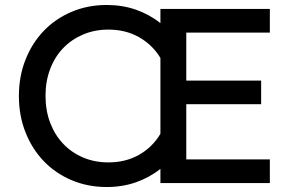

<svg xmlns="http://www.w3.org/2000/svg" viewBox="-20 -736 1161 772"><path d="M409 16Q333 16 268 -11.5Q203 -39 156 -88Q109 -137 82.5 -204Q56 -271 56 -350Q56 -429 82.5 -496Q109 -563 156 -612Q203 -661 268 -688.5Q333 -716 409 -716Q472 -716 526.5 -697Q581 -678 625 -643V-700H1065V-605H729V-412H1030V-317H729V-95H1065V0H625V-57Q581 -22 526.5 -3Q472 16 409 16ZM416 -83Q485 -83 539 -113.5Q593 -144 625 -198V-503Q593 -556 539 -586.5Q485 -617 416 -617Q360 -617 313.5 -597Q267 -577 233.5 -542Q200 -507 181.5 -458Q163 -409 163 -351Q163 -292 181.5 -243Q200 -194 233.5 -158.5Q267 -123 313.5 -103Q360 -83 416 -83Z"/></svg>

Font: NT Somic Medium
Style: Regular
Weight: 500
Designer: Ravid Balaliev — lead type designer, mastering
Michael Voronin — secret advisor, marketing
Ivan Kovalenko — best boy
Foundry: NT Type
Version: Version 0.7